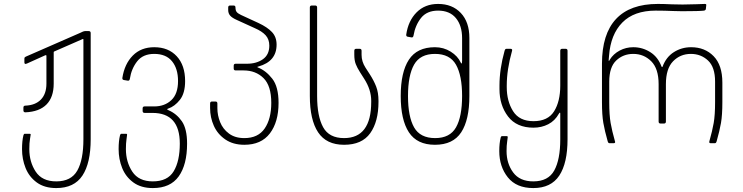

<svg xmlns="http://www.w3.org/2000/svg" viewBox="-20 -728 3775 976"><path d="M92 30Q92 -12 99 -40Q101 -48 106 -48H131Q136 -48 136 -44Q136 -41 132.5 -21.5Q129 -2 129 30Q129 95 161.5 144.5Q194 194 266 194Q342 194 373 139Q404 84 404 -20V-526Q404 -532 399 -529L255 -466Q253 -465 253 -462V-303Q253 -234 216.5 -197Q180 -160 109 -157Q99 -157 99 -167V-181Q99 -191 109 -191Q160 -193 188 -222Q216 -251 216 -303V-444Q216 -449 210 -447L117 -405Q111 -403 110 -403Q104 -403 104 -411V-429Q104 -434 105.5 -436Q107 -438 111 -440L390 -562Q392 -563 399.5 -566.5Q407 -570 413 -570H431Q441 -570 441 -560V-20Q441 101 399 164.5Q357 228 266 228Q206 228 167 199.5Q128 171 110 126Q92 81 92 30Z M583 30Q583 -12 590 -40Q592 -48 597 -48H621Q626 -48 626 -43Q626 -39 623 -19.5Q620 0 620 30Q620 95 652.5 144.5Q685 194 757 194Q832 194 863 142.5Q894 91 894 2Q894 -154 755 -154H715Q705 -154 705 -164V-177Q705 -187 715 -187H764Q817 -187 851 -219Q885 -251 885 -316Q885 -379 854.5 -416.5Q824 -454 764 -454Q707 -454 677.5 -416.5Q648 -379 640 -327Q638 -316 629 -318L611 -321Q601 -322 602 -332Q613 -403 655 -445.5Q697 -488 764 -488Q836 -488 878.5 -442Q921 -396 921 -316Q921 -254 894.5 -220.5Q868 -187 835 -176Q829 -174 829.5 -172.5Q830 -171 836 -168Q878 -150 904.5 -111.5Q931 -73 931 2Q931 109 888.5 168.5Q846 228 757 228Q697 228 658 199.5Q619 171 601 126Q583 81 583 30Z M1048 -179V-202Q1048 -212 1058 -212H1075Q1085 -212 1085 -202V-178Q1085 -142 1099 -107Q1113 -72 1144 -49Q1175 -26 1222 -26Q1292 -26 1325.5 -75Q1359 -124 1359 -205Q1359 -292 1319.5 -331Q1280 -370 1218 -370H1178Q1168 -370 1168 -380V-394Q1168 -404 1178 -404H1235Q1284 -404 1316.5 -427Q1349 -450 1349 -496Q1349 -528 1330.5 -548.5Q1312 -569 1275 -585L1185 -626Q1160 -637 1150 -648.5Q1140 -660 1140 -677V-690Q1140 -700 1150 -700H1167Q1177 -700 1177 -690V-687Q1177 -676 1182.5 -668Q1188 -660 1205 -652L1294 -611Q1339 -590 1362.5 -565Q1386 -540 1386 -501Q1386 -416 1294 -390Q1284 -388 1291 -385Q1332 -369 1364 -328Q1396 -287 1396 -205Q1396 -108 1352 -50Q1308 8 1222 8Q1165 8 1125.5 -19Q1086 -46 1067 -88.5Q1048 -131 1048 -179Z M1555 -240V-690Q1555 -700 1565 -700H1582Q1592 -700 1592 -690V-240Q1592 -137 1622.5 -81.5Q1653 -26 1729 -26Q1867 -26 1867 -210V-216Q1867 -272 1831 -328L1810 -361Q1796 -383 1788.5 -402Q1781 -421 1781 -450V-470Q1781 -480 1791 -480H1808Q1818 -480 1818 -470V-449Q1818 -415 1838 -384L1860 -350Q1880 -319 1892 -288.5Q1904 -258 1904 -215V-210Q1904 -110 1862 -51Q1820 8 1729 8Q1639 8 1597 -55.5Q1555 -119 1555 -240Z M2017 -240Q2017 -361 2058.5 -424.5Q2100 -488 2191 -488Q2235 -488 2271 -465.5Q2307 -443 2322 -410Q2325 -405 2326 -405Q2329 -405 2329 -420V-534Q2329 -598 2297.5 -636Q2266 -674 2207 -674Q2150 -674 2120.5 -637Q2091 -600 2082 -547Q2080 -536 2071 -538L2054 -541Q2044 -542 2045 -552Q2055 -622 2097.5 -665Q2140 -708 2207 -708Q2279 -708 2322.5 -662Q2366 -616 2366 -535V-240Q2366 -119 2324.5 -55.5Q2283 8 2191 8Q2100 8 2058.5 -55.5Q2017 -119 2017 -240ZM2192 -26Q2267 -26 2298 -80.5Q2329 -135 2329 -240Q2329 -344 2298 -399Q2267 -454 2191 -454Q2116 -454 2085 -399.5Q2054 -345 2054 -240Q2054 -135 2085 -80.5Q2116 -26 2192 -26Z M2518 40Q2518 0 2525 -28Q2527 -36 2532 -36H2556Q2561 -36 2561 -31Q2561 -26 2558 -7.5Q2555 11 2555 40Q2555 103 2588.5 148.5Q2622 194 2691 194Q2767 194 2797.5 138.5Q2828 83 2828 -20V-151Q2828 -156 2826 -155.5Q2824 -155 2821 -150Q2801 -114 2767 -96.5Q2733 -79 2692 -79Q2606 -79 2562.5 -136Q2519 -193 2519 -275V-293Q2519 -377 2545 -470Q2547 -476 2549 -478Q2551 -480 2556 -480H2574Q2586 -480 2583 -470Q2556 -374 2556 -293V-285Q2556 -214 2588 -163Q2620 -112 2692 -112Q2765 -112 2796.5 -162Q2828 -212 2828 -293V-470Q2828 -480 2838 -480H2855Q2865 -480 2865 -470V-20Q2865 101 2823 164.5Q2781 228 2691 228Q2605 228 2561.5 173.5Q2518 119 2518 40Z M3348 -389Q3366 -438 3405.5 -463Q3445 -488 3493 -488Q3563 -488 3607.5 -442.5Q3652 -397 3652 -308V-209Q3652 -143 3645 -103Q3638 -63 3623 -10Q3621 -4 3619 -2Q3617 0 3613 0H3593Q3583 0 3586 -10Q3601 -63 3608 -103Q3615 -143 3615 -209V-313Q3615 -387 3579 -420.5Q3543 -454 3492 -454Q3438 -454 3401.5 -416.5Q3365 -379 3365 -300V-110Q3365 -100 3355 -100H3338Q3328 -100 3328 -110V-300Q3328 -379 3290.5 -416.5Q3253 -454 3199 -454Q3148 -454 3112.5 -420.5Q3077 -387 3077 -313V-209Q3077 -143 3084 -103Q3091 -63 3106 -10L3107 -6Q3107 0 3099 0H3080Q3075 0 3073 -2Q3071 -4 3069 -10Q3054 -63 3047 -103Q3040 -143 3040 -209V-404Q3040 -555 3111.5 -631.5Q3183 -708 3324 -708Q3354 -708 3396 -706L3450 -705Q3484 -705 3520 -706.5Q3556 -708 3562 -708Q3567 -708 3569 -706.5Q3571 -705 3570 -700L3568 -682Q3567 -676 3559 -674Q3536 -671 3447 -671L3402 -672Q3360 -674 3313 -674Q3203 -674 3143.5 -613.5Q3084 -553 3076 -445Q3073 -418 3075 -418Q3077 -418 3080 -425Q3098 -454 3130 -471Q3162 -488 3199 -488Q3246 -488 3285.5 -463Q3325 -438 3343 -389Q3346 -385 3348 -389Z"/></svg>

Font: Barlow GEO Extra Light
Style: Regular
Weight: 200
Designer: Jeremy Tribby
Foundry: Tribby Type
Version: Version 1.408